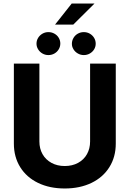

<svg xmlns="http://www.w3.org/2000/svg" viewBox="-20 -1072 744 1102"><path d="M644.5 -707V-248Q644.5 -171.4 607.9 -112.8Q571.3 -54.2 504.9 -22.2Q438.5 9.8 351.6 9.8Q264.6 9.8 198.5 -22.2Q132.3 -54.2 95.9 -112.8Q59.6 -171.4 59.6 -248V-707H206.1V-259.8Q206.1 -219.2 224.1 -187.3Q242.2 -155.3 275.4 -137.2Q308.6 -119.1 351.6 -119.1Q395 -119.1 428.2 -137.2Q461.4 -155.3 479.2 -187.3Q497.1 -219.2 497.1 -259.8V-707ZM391.6 -1051.8H522.5L400.4 -930.7H295.9ZM189.5 -821.3Q189.5 -839.4 198.7 -854.5Q208 -869.6 223.6 -878.7Q239.3 -887.7 257.8 -887.7Q276.4 -887.7 292.2 -878.9Q308.1 -870.1 317.1 -855Q326.2 -839.8 326.2 -822.3Q326.2 -804.2 317.1 -789.1Q308.1 -773.9 292.5 -764.9Q276.9 -755.9 257.8 -755.9Q239.3 -755.9 223.6 -764.9Q208 -773.9 198.7 -789.1Q189.5 -804.2 189.5 -821.3ZM392.6 -820.3Q392.6 -838.4 401.6 -854Q410.6 -869.6 426.5 -878.7Q442.4 -887.7 460.9 -887.7Q480 -887.7 495.6 -878.7Q511.2 -869.6 520.3 -854.5Q529.3 -839.4 529.3 -821.3Q529.3 -803.7 520.3 -788.8Q511.2 -773.9 495.6 -764.9Q480 -755.9 460.9 -755.9Q442.9 -755.9 427 -764.9Q411.1 -773.9 401.9 -788.8Q392.6 -803.7 392.6 -820.3Z"/></svg>

Font: Pretendard Std
Style: Bold
Weight: 700
Designer: Base glyphs from Inter by Rasmus Andersson; Hangeul glyphs from Noto Sans CJK(Source Han Sans) by Jang Soo-young and Kan
Foundry: Kil Hyung-jin
Version: Version 1.309